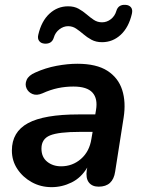

<svg xmlns="http://www.w3.org/2000/svg" viewBox="-20 -762 587 792"><path d="M193 10Q148 10 111 -10.5Q74 -31 51.5 -65Q29 -99 29 -141Q29 -218 95.5 -254Q162 -290 304 -290H373L376 -308Q384 -355 361.5 -380Q339 -405 283 -405Q250 -405 219 -398.5Q188 -392 155 -377Q132 -367 114.5 -374Q97 -381 89.5 -397.5Q82 -414 90 -432.5Q98 -451 126 -463Q168 -482 213.5 -490.5Q259 -499 299 -499Q378 -499 423 -470Q468 -441 484 -391Q500 -341 490 -277L455 -54Q446 8 387 8Q360 8 346.5 -9.5Q333 -27 338 -61L340 -71Q315 -29 275.5 -9.5Q236 10 193 10ZM232 -76Q279 -76 314 -106.5Q349 -137 357 -189L362 -218H310Q222 -218 186.5 -203.5Q151 -189 151 -149Q151 -114 174.5 -95Q198 -76 232 -76ZM164 -582Q149 -583 141.5 -593Q134 -603 138 -619Q151 -675 184 -705.5Q217 -736 261 -736Q286 -736 304 -726Q322 -716 337 -703Q352 -690 367 -680Q382 -670 401 -670Q421 -670 437.5 -683Q454 -696 460 -717Q468 -744 498 -742Q513 -741 520.5 -731.5Q528 -722 524 -705Q511 -649 478 -618.5Q445 -588 401 -588Q376 -588 357.5 -598Q339 -608 324 -621Q309 -634 294 -644Q279 -654 261 -654Q242 -654 225 -641Q208 -628 202 -607Q194 -580 164 -582Z"/></svg>

Font: Nunito
Style: Bold Italic
Weight: 700
Italic angle: -9°
Designer: Vernon Adams
Foundry: Vernon Adams
Version: Version 3.601; ttfautohint (v1.8.2.53-6de2)